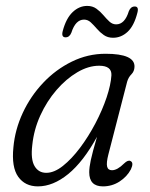

<svg xmlns="http://www.w3.org/2000/svg" viewBox="-20 -638 522 666"><path d="M356 -102.5Q348.5 -73.5 351.5 -60.5Q354.5 -47.5 368.5 -47.5Q387 -47.5 410.5 -71Q424 -84 432.5 -79.5Q445 -74 434 -50.5Q420.5 -25 394.5 -8.2Q368.5 8.5 337 8.5Q289.5 8.5 289.5 -40.5Q289.5 -57 294.8 -82Q300 -107 316.5 -163.5Q269 -77 216.5 -34.2Q164 8.5 111.5 8.5Q67 8.5 43.2 -24.8Q19.5 -58 26.5 -127Q32 -188.5 59 -246.5Q86 -304.5 129.8 -350.8Q173.5 -397 229 -424.2Q284.5 -451.5 346 -451.5Q448.5 -451.5 446.5 -406Q446 -390.5 435.8 -380.2Q425.5 -370 421 -354.5ZM92 -135Q86 -85.5 99.8 -62Q113.5 -38.5 140.5 -38.5Q168 -38.5 198.2 -62.5Q228.5 -86.5 257.8 -125.5Q287 -164.5 311 -210.2Q335 -256 349.8 -300Q364.5 -344 366.5 -377Q368 -410 324 -410Q286.5 -410 248 -387.2Q209.5 -364.5 176 -325.8Q142.5 -287 120 -237.8Q97.5 -188.5 92 -135ZM372 -507Q353.5 -507 340 -516.5Q326.5 -526 315.8 -538.5Q305 -551 294.8 -560.5Q284.5 -570 271.5 -570Q242 -570 227.5 -524.5Q221 -508.5 207.5 -508.5Q192 -508.5 197.5 -530Q209 -574 231.8 -595.8Q254.5 -617.5 282.5 -617.5Q301 -617.5 314.5 -607.8Q328 -598 338.5 -585.5Q349 -573 359.5 -563.2Q370 -553.5 383 -553.5Q413 -553.5 427 -599.5Q433.5 -615.5 447.5 -615.5Q462.5 -615.5 456.5 -593.5Q445 -548.5 422.8 -527.8Q400.5 -507 372 -507Z"/></svg>

Font: Fraunces 72pt SuperSoft Light
Style: Italic
Weight: 300
Italic angle: -16°
Version: Version 1.000;[b76b70a41]